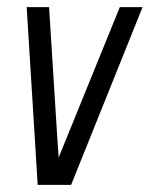

<svg xmlns="http://www.w3.org/2000/svg" viewBox="-20 -520 421 540"><path d="M317 -500H381L180 0H86L55 -500H118Q127 -361 132 -277.5Q137 -194 140 -150Q144 -97 145 -77Z"/></svg>

Font: Marvel
Style: Bold Italic
Weight: 700
Italic angle: -12°
Designer: Carolina Trebol
Foundry: Carolina Trebol
Version: Version 1.001